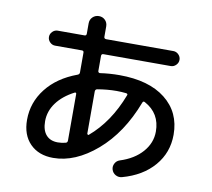

<svg xmlns="http://www.w3.org/2000/svg" viewBox="-91 -908 1181 1072"><g transform="rotate(10 500.0 -372.5)"><path d="M325.2 -360.4Q260.7 -327.1 225.6 -279.3Q190.4 -231.4 190.4 -174.8Q190.4 -124 213.9 -97.2Q237.3 -70.3 280.3 -70.3Q302.7 -70.3 325.2 -76.2Q335 -79.1 335 -90.8V-353.5Q335 -364.3 325.2 -360.4ZM554.7 -410.2Q502 -410.2 445.3 -400.4Q435.5 -398.4 434.6 -386.7V-147.5Q434.6 -144.5 438 -142.1Q441.4 -139.6 443.4 -141.6Q554.7 -235.4 616.2 -396.5Q620.1 -405.3 608.4 -407.2Q582 -410.2 554.7 -410.2ZM269.5 19.5Q187.5 19.5 138.7 -29.8Q89.8 -79.1 89.8 -165Q89.8 -263.7 151.4 -342.3Q212.9 -420.9 324.2 -461.9Q335 -465.8 335 -476.6V-588.9Q335 -599.6 324.2 -599.6H171.9Q155.3 -599.6 142.6 -612.3Q129.9 -625 129.9 -642.1Q129.9 -659.2 142.6 -671.9Q155.3 -684.6 171.9 -684.6H324.2Q335 -684.6 335 -696.3V-754.9Q335 -776.4 349.6 -790.5Q364.3 -804.7 385.3 -804.7Q406.2 -804.7 420.4 -790.5Q434.6 -776.4 434.6 -754.9V-696.3Q434.6 -685.5 446.3 -684.6H828.1Q844.7 -684.6 857.4 -671.9Q870.1 -659.2 870.1 -642.1Q870.1 -625 857.4 -612.3Q844.7 -599.6 828.1 -599.6H446.3Q435.5 -599.6 434.6 -588.9V-502Q434.6 -497.1 438.5 -494.1Q442.4 -491.2 446.3 -492.2Q500 -500 554.7 -500Q722.7 -500 816.4 -425.8Q910.2 -351.6 910.2 -224.6Q910.2 -123 845.7 -47.9Q781.2 27.3 667 58.6Q648.4 63.5 631.3 54.2Q614.3 44.9 608.4 25.4Q603.5 7.8 612.3 -8.8Q621.1 -25.4 638.7 -31.2Q718.8 -56.6 764.2 -108.4Q809.6 -160.2 809.6 -224.6Q809.6 -328.1 720.7 -376Q710.9 -381.8 707 -371.1Q637.7 -189.5 516.1 -85Q394.5 19.5 269.5 19.5Z"/></g></svg>

Font: Rounded-X Mgen+ 1m medium
Style: Regular
Weight: 500
Designer: [Source Han Sans]
Ryoko NISHIZUKA  (kana & ideographs); Paul D. Hunt (Latin, Greek & Cyrillic); Wenlong ZHANG  (bopomofo
Version: Version 1.059.20150602